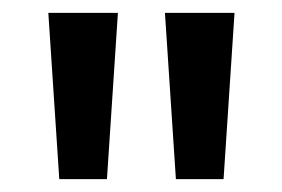

<svg xmlns="http://www.w3.org/2000/svg" viewBox="-20 -734 438 298"><path d="M163 -714 146 -456H72L55 -714ZM344 -714 327 -456H253L236 -714Z"/></svg>

Font: Noto Sans Lao UI ExtCond Med
Style: Regular
Weight: 500
Width: 2
Designer: Monotype Design Team
Foundry: Monotype Imaging Inc.
Version: Version 2.000; ttfautohint (v1.8.4.7-5d5b)